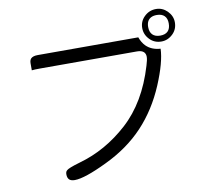

<svg xmlns="http://www.w3.org/2000/svg" viewBox="-89 -893 1179 1058"><g transform="rotate(-10 500.0 -363.5)"><path d="M847.7 -755.9Q876 -755.9 890.6 -741.2Q905.3 -726.6 905.3 -699.2Q905.3 -669.9 890.6 -655.3Q876 -640.6 847.9 -640.6Q819.8 -640.6 804.9 -655.5Q790 -670.4 790 -698.7Q790 -736.3 816.4 -749.5Q829.1 -755.9 847.7 -755.9ZM849.6 -789.1Q810.5 -789.1 782.7 -761.2Q756.8 -735.4 756.8 -698.7Q756.8 -661.1 784.7 -633.3Q810.5 -607.4 848.6 -607.4Q885.7 -607.4 914.1 -635.7Q939.5 -661.1 939.5 -699.2Q939.5 -734.9 912.1 -762.7Q885.3 -789.1 849.6 -789.1ZM117.2 -575.2Q133.3 -577.1 164.1 -577.1H707Q731.9 -577.1 744.1 -565.4Q753.9 -555.2 753.9 -538.8Q753.9 -522.5 743.7 -490.2Q685.5 -294.9 562.3 -182.9Q439 -70.8 289.1 -28.8Q252.4 -18.1 235.8 -11.2Q219.2 -4.4 215.3 -0.5Q213.4 1 211.9 2.4Q205.1 8.8 205.1 22.5Q205.1 42 214.8 51.8Q224.6 61.5 246.1 61.5Q301.3 61.5 428.7 0Q556.6 -61 643.1 -153.1Q729.5 -245.1 783.2 -372.1Q834.5 -494.1 836.9 -569.3Q787.1 -572.3 756.8 -602.1Q737.3 -621.6 726.6 -652.3H164.1Q137.7 -652.3 126 -641.1Q117.2 -631.8 117.2 -614.7Z"/></g></svg>

Font: YuPearl-Light
Style: Light
Weight: 300
Designer: Max Yao
Foundry: Max-Everyday
Version: Version 1.011; ttfautohint (v1.8.3)